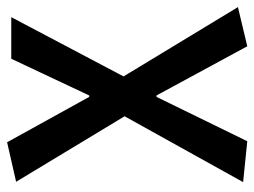

<svg xmlns="http://www.w3.org/2000/svg" viewBox="-110 -434 733 554"><g transform="rotate(-90 257.0 -156.5)"><path d="M127 190 9 178 199 -164 10 -477 124 -503 255 -266H259L365 -491H485L314 -167L514 163L401 190L259 -72H255Z"/></g></svg>

Font: Processing Sans Pro Semibold
Style: Regular
Weight: 600
Designer: Paul D. Hunt
Foundry: Adobe Systems Incorporated
Version: Version 2.020;PS 2.000;hotconv 1.0.86;makeotf.lib2.5.63406